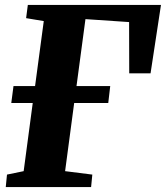

<svg xmlns="http://www.w3.org/2000/svg" viewBox="-20 -763 676 783"><path d="M3.5 0 8.5 -51 76.5 -65 113.5 -343H26L35 -412H123L158.5 -677L86.5 -689L93.5 -743H636.5L594 -464H507L506.5 -673L328.5 -685L292 -412H429.5L421.5 -343H282.5L245.5 -65L356.5 -51L351.5 0Z"/></svg>

Font: Merriweather Black
Style: Italic
Weight: 900
Italic angle: -7.8°
Designer: Eben Sorkin
Foundry: Eben Sorkin
Version: Version 2.200;gftools[0.9.31]